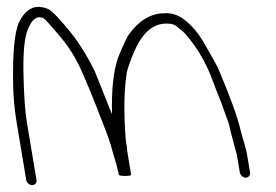

<svg xmlns="http://www.w3.org/2000/svg" viewBox="-20 -546 807 562"><path d="M699.5 -26C707.4 -26 713.3 -33.1 712 -41L704.1 -88C699 -119.1 690.6 -138.2 684.7 -163C675.6 -202.6 654.1 -262.3 620.1 -342.2C614.9 -354.4 599.3 -382.6 573.2 -427C560.6 -448.3 545 -467 526.4 -483C505.3 -501.4 482.8 -509.4 460.4 -507C421.6 -507 387.3 -486.5 357.4 -445.5C351.3 -437.1 340.8 -414.6 325.9 -378C312.1 -339.2 306.1 -283.8 307.9 -212C300.5 -227.9 263.9 -322.5 256.7 -339C232.9 -386.6 208 -426 182 -457.2C155.9 -488.4 138.3 -507.5 129.1 -514.5C120 -521.5 107.7 -525.3 92.4 -526C69.5 -526 50.4 -510.7 35.1 -480C22.2 -449.1 16.7 -388.3 18.5 -297.5C19.2 -261.2 22.5 -225 28.5 -189L56.8 -19C58.2 -11.1 66.4 -4 74.3 -4C82.3 -4 88.2 -11.1 86.8 -19L58.5 -189C53.3 -220.3 50 -267.7 48.7 -331.1C47.4 -394.5 51.8 -438 62 -461.5C72.2 -485 83.5 -496.3 96 -495.5C101.7 -495.2 106.6 -493.5 110.3 -490.5C114 -487.5 128 -471.9 152.2 -443.7C176.5 -415.5 196.4 -385.3 212 -353.1C227.5 -320.9 253.4 -257.9 289.5 -164C298 -142 304 -123.8 307.6 -109.3C313 -87.4 321 -68.2 324.1 -50C325.8 -44.7 327 -39.7 327.8 -35C328.2 -32.3 334.4 -31 346.4 -31C358.4 -31 364.2 -32.3 363.8 -35L363.6 -36H362.4C363.1 -36.7 363.4 -37.3 363.3 -38L354.3 -92C353.1 -99.3 351.8 -109 350.6 -121L348.3 -135C341.9 -214.3 342.8 -280 350.9 -332C352.3 -340.7 357.2 -356.1 365.9 -378.3C381.1 -417.5 409 -477 466.6 -477C484.6 -477 492.6 -474.2 505.1 -462C511.3 -458 517.4 -452.7 523.3 -446C558.5 -405.7 585.8 -357.7 605.5 -302C615.2 -274.8 623.9 -257.8 634.5 -226.5C644.6 -196.6 650.4 -188.3 655 -161L670.8 -102C672.4 -96.7 673.5 -92 674.1 -88L682 -41C683.3 -33.1 691.5 -26 699.5 -26Z"/></svg>

Font: MewTooHand
Style: WideLta
Weight: 400
Designer: Mew Too, Robert Jablonski
Version: Version 0.77